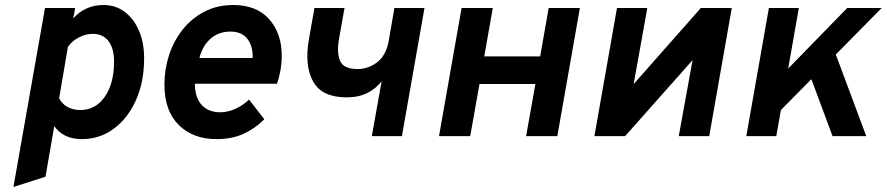

<svg xmlns="http://www.w3.org/2000/svg" viewBox="-20 -543 3538 766"><path d="M33.5 203 159.5 -511H280L272 -469.5Q320 -523 393 -523Q441 -523 477.2 -496Q513.5 -469 534.2 -421Q555 -373 555 -310Q555 -217 522.8 -144.2Q490.5 -71.5 434.2 -29.8Q378 12 306.5 12Q232.5 12 196.5 -40L161.5 162ZM300.5 -104Q361 -104 398 -157Q435 -210 435 -296.5Q435 -350 412.8 -379Q390.5 -408 349.5 -408Q321.5 -408 293.8 -393.2Q266 -378.5 251 -356L216 -151.5Q226.5 -129 248.8 -116.5Q271 -104 300.5 -104Z M843.5 12Q750 12 693 -44.5Q636 -101 636 -205.5Q636 -266.5 654.5 -323.2Q673 -380 708.8 -425Q744.5 -470 795.5 -496.5Q846.5 -523 911 -523Q1003 -523 1053.5 -466.8Q1104 -410.5 1104 -320.5Q1104 -263.5 1085 -209H757.5Q757.5 -154 784.5 -124.5Q811.5 -95 858.5 -95Q888.5 -95 919.5 -109Q950.5 -123 973.5 -146L1034.5 -67Q998 -30.5 951.8 -9.2Q905.5 12 843.5 12ZM775.5 -311.5H988Q989.5 -358.5 967 -387.8Q944.5 -417 899.5 -417Q852.5 -417 820.2 -388.8Q788 -360.5 775.5 -311.5Z M1463.5 0 1502.5 -219Q1481 -190 1445.8 -172.2Q1410.5 -154.5 1363 -154.5Q1264.5 -154.5 1229.2 -217.8Q1194 -281 1212.5 -386.5L1234.5 -511H1354.5L1333 -391Q1322.5 -333 1336.8 -300.2Q1351 -267.5 1406 -267.5Q1449.5 -267.5 1485 -294.8Q1520.5 -322 1531 -381L1553.5 -511H1673.5L1583.5 0Z M1731.5 0 1821.5 -511H1946L1912 -318H2135L2169 -511H2293.5L2203.5 0H2079L2116 -208H1893L1856 0Z M2351.5 0 2441.5 -511H2562.5L2508 -207.5L2776 -511H2899.5L2809.5 0H2688L2743 -303L2474 0Z M2957.5 0 3047.5 -511H3167L3124.5 -269.5L3360 -511H3497.5L3314.5 -325.5L3436 0H3301.5L3217 -227L3095.5 -104L3077 0Z"/></svg>

Font: Overpass
Style: Bold Italic
Weight: 700
Italic angle: -10°
Designer: Delve Withrington, Dave Bailey, Thomas Jockin
Foundry: Delve Fonts LLC
Version: Version 4.000; ttfautohint (v1.8.3)